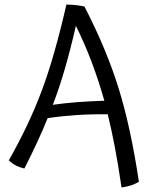

<svg xmlns="http://www.w3.org/2000/svg" viewBox="-20 -725 655 850"><path d="M595 80Q579 89 562 95Q545 101 518 105Q503 2 488 -76Q473 -154 457 -219Q386 -220 318 -215.5Q250 -211 191 -202Q170 -150 144.5 -95Q119 -40 88 21Q69 17 52 8.5Q35 0 19 -15Q108 -172 164.5 -322.5Q221 -473 274 -705Q301 -704 319 -702Q337 -700 354 -696Q452 -506 505.5 -333Q559 -160 595 80ZM316 -611Q292 -506 267.5 -421.5Q243 -337 214 -261Q262 -268 319 -272.5Q376 -277 442 -279Q417 -367 387 -447Q357 -527 316 -611Z"/></svg>

Font: Atma
Style: Regular
Weight: 400
Designer: Gregori Vincens, Jeremie Hornus, Riccardo Olocco, Yoann Minet.
Foundry: black foundry
Version: Version 1.102;PS 1.100;hotconv 1.0.86;makeotf.lib2.5.63406